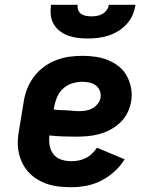

<svg xmlns="http://www.w3.org/2000/svg" viewBox="-20 -770 640 798"><path d="M277 8Q252 8 227 5.5Q202 3 179 -4.5Q156 -12 136 -24Q116 -36 100 -53Q84 -70 73.5 -91Q63 -112 58 -135.5Q53 -159 54 -184Q55 -209 60 -234L78 -344Q82 -372 92 -398.5Q102 -425 119.5 -449Q137 -473 161 -491Q185 -509 212 -519.5Q239 -530 266.5 -534Q294 -538 322 -538Q350 -538 377.5 -534Q405 -530 429.5 -520Q454 -510 474.5 -493.5Q495 -477 507.5 -453.5Q520 -430 525 -403Q530 -376 525 -348Q521 -324 509.5 -301Q498 -278 479.5 -260.5Q461 -243 438.5 -231Q416 -219 391.5 -212.5Q367 -206 343.5 -204Q320 -202 296 -202Q268 -202 240.5 -203Q213 -204 185 -207Q183 -186 186.5 -165Q190 -144 202.5 -128.5Q215 -113 235 -106.5Q255 -100 277 -100Q292 -100 307 -103Q322 -106 336.5 -113Q351 -120 362.5 -131.5Q374 -143 383 -156L498 -108Q481 -80 455.5 -57Q430 -34 400.5 -19Q371 -4 339.5 2Q308 8 277 8ZM310 -308Q324 -308 338 -310.5Q352 -313 364.5 -320Q377 -327 386.5 -339Q396 -351 398 -365Q400 -380 394.5 -393.5Q389 -407 377.5 -415.5Q366 -424 351 -427Q336 -430 321 -430Q301 -430 280 -423.5Q259 -417 242.5 -402Q226 -387 217.5 -367Q209 -347 205 -326L203 -315Q216 -313 229.5 -312.5Q243 -312 256.5 -311.5Q270 -311 283.5 -309.5Q297 -308 310 -308ZM345 -610Q324 -610 303 -612.5Q282 -615 263 -622Q244 -629 228.5 -641Q213 -653 203 -670Q193 -687 191 -708Q189 -729 192 -750H303Q301 -739 305 -728.5Q309 -718 317.5 -712Q326 -706 337.5 -704Q349 -702 360 -702Q371 -702 383 -704Q395 -706 405.5 -712Q416 -718 423.5 -728Q431 -738 432 -750H543Q540 -728 531 -707.5Q522 -687 506.5 -670Q491 -653 471.5 -641Q452 -629 430.5 -622Q409 -615 387.5 -612.5Q366 -610 345 -610Z"/></svg>

Font: Iosevka Slab XBdEx
Style: Italic
Weight: 800
Width: 7
Italic angle: -9°
Monospace: yes
Designer: Belleve Invis
Foundry: Belleve Invis
Version: Version 11.1.1; ttfautohint (v1.8.3)